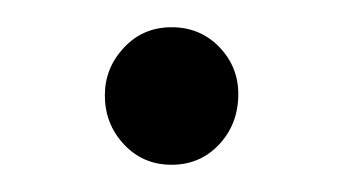

<svg xmlns="http://www.w3.org/2000/svg" viewBox="-20 -116 252 141"><path d="M57 -46Q57 -66 71 -81Q85 -96 106 -96Q127 -96 141 -81.5Q155 -67 155 -47Q155 -25 141 -10Q127 5 106 5Q85 5 71 -10Q57 -25 57 -46Z"/></svg>

Font: Idrija
Style: Regular
Weight: 400
Designer: Julieta Ulanovsky
Foundry: Julieta Ulanovsky
Version: Version 7.200